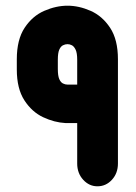

<svg xmlns="http://www.w3.org/2000/svg" viewBox="-20 -651 477 674"><path d="M251 -219H210Q171 -221 131.5 -239.5Q92 -258 65.5 -299Q39 -340 39 -407V-443Q39 -512 66.5 -553.5Q94 -595 135.5 -613Q177 -631 217 -631Q257 -631 298 -613Q339 -595 366.5 -553.5Q394 -512 394 -443V-77Q394 -43 373 -20Q352 3 322 3Q293 3 272 -20Q251 -43 251 -77ZM251 -354V-441Q251 -465 245.5 -476.5Q240 -488 232.5 -492Q225 -496 217 -496Q209 -496 201 -492Q193 -488 188 -476.5Q183 -465 183 -441V-409Q183 -385 188 -373.5Q193 -362 201 -358Q209 -354 217 -354Z"/></svg>

Font: Beiruti Black
Style: Regular
Weight: 900
Designer: Arlette Boutros
Foundry: Boutros
Version: Version 1.41